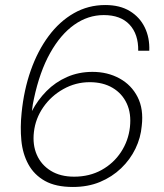

<svg xmlns="http://www.w3.org/2000/svg" viewBox="-20 -732 653 764"><path d="M270 12Q202 12 159 -12Q116 -36 93 -78Q70 -120 65 -173Q60 -226 66 -283Q75 -374 102.5 -452Q130 -530 173.5 -588.5Q217 -647 274 -679.5Q331 -712 399 -712Q457 -712 496.5 -688Q536 -664 556 -623Q576 -582 574 -530H530Q531 -596 495.5 -634Q460 -672 393 -672Q330 -672 275.5 -633.5Q221 -595 179.5 -521Q138 -447 115 -339Q112 -327 110.5 -316.5Q109 -306 107 -290Q130 -334 165 -369.5Q200 -405 246.5 -425.5Q293 -446 348 -446Q408 -446 455.5 -420Q503 -394 527.5 -346Q552 -298 544 -231Q540 -184 519 -140.5Q498 -97 462 -62.5Q426 -28 378 -8Q330 12 270 12ZM275 -29Q336 -29 384 -55.5Q432 -82 461.5 -127Q491 -172 497 -226Q503 -280 484.5 -320Q466 -360 428 -382.5Q390 -405 337 -405Q281 -405 232 -377.5Q183 -350 152 -305Q121 -260 115 -207Q109 -156 126.5 -116Q144 -76 182 -52.5Q220 -29 275 -29Z"/></svg>

Font: DM Sans 18pt ExtraLight
Style: Italic
Weight: 250
Italic angle: -10°
Designer: Colophon Foundry, Jonny Pinhorn
Foundry: Colophon Foundry
Version: Version 4.004;gftools[0.9.30]